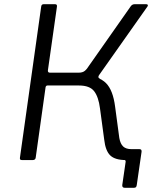

<svg xmlns="http://www.w3.org/2000/svg" viewBox="-20 -762 757 914"><path d="M574 132Q561 132 562 119L578 9Q579 4 576.5 1.5Q574 -1 570 -1L574 -52H644Q655 -52 654 -40L631 119Q630 126 627 129Q624 132 617 132ZM85 0Q78 0 76 -3Q74 -6 75 -12L176 -730Q177 -742 188 -742H242Q253 -742 251 -730L208 -427Q207 -416 218 -416H368L383 -401Q451 -400 484.5 -366.5Q518 -333 528 -254L548 -105Q553 -77 566.5 -64.5Q580 -52 606 -52Q615 -52 614 -42L611 -10Q610 0 600 0H580Q528 0 505 -22Q482 -44 476 -98L456 -246Q449 -301 428 -328Q407 -355 356 -355H206Q199 -355 197 -347L150 -12Q149 0 135 0ZM349 -380 354 -416Q373 -416 383.5 -424.5Q394 -433 405 -451L603 -733Q610 -742 621 -742H676Q682 -742 683.5 -738.5Q685 -735 682 -731L452 -405Q448 -400 448.5 -395Q449 -390 456 -387Z"/></svg>

Font: Libre Franklin Light
Style: Italic
Weight: 300
Italic angle: -8°
Designer: Pablo Impallari, Rodrigo Fuenzalida, Nhung Nguyen
Foundry: Impallari Type
Version: Version 3.000